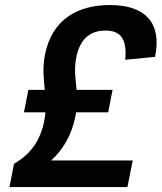

<svg xmlns="http://www.w3.org/2000/svg" viewBox="-20 -762 660 782"><path d="M420.5 -304.5 438.5 -396H292C288 -440.5 281 -479 290.5 -527.5C307.5 -615 359 -637.5 409.5 -637.5C468.5 -637.5 498.5 -607 490 -518.5L611.5 -530.5C641 -672.5 567.5 -741.5 428 -741.5C298 -741.5 191.5 -684.5 163 -538.5C152.5 -483.5 158 -440 162.5 -396H95.5L77.5 -304.5H165C164 -293 162.5 -281 160 -268.5C144.5 -190 105 -134 37 -95L18.5 0H499L520.5 -108.5H188.5C238 -153.5 272.5 -214 287 -288L290 -304.5Z"/></svg>

Font: Monaspace Neon SemiBold
Style: Italic
Weight: 600
Italic angle: -11°
Designer: Riley Cran & the Lettermatic Team
Foundry: Lettermatic
Version: Version 1.200 (Monaspace Neon)